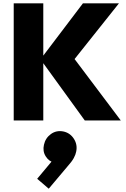

<svg xmlns="http://www.w3.org/2000/svg" viewBox="-20 -729 761 1162"><path d="M493 0 225 -370 482 -709H700L407 -341V-404L711 0ZM63 0V-709H242V0ZM275 413 205 353 307 231 359 227Q347 241 334 249.5Q321 258 308 255Q276 248 256.5 217Q237 186 246 147Q255 106 288.5 82Q322 58 365 67Q405 76 427.5 111.5Q450 147 441 189Q438 206 426.5 227.5Q415 249 387 280Z"/></svg>

Font: Outfit ExtraBold
Style: Regular
Weight: 800
Designer: Rodrigo Fuenzalida
Foundry: fragTYPE
Version: Version 1.100;gftools[0.9.27]